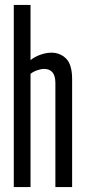

<svg xmlns="http://www.w3.org/2000/svg" viewBox="-20 -760 349 780"><path d="M36 0V-740H104V-516Q122 -530 145 -538Q168 -546 189 -546Q224 -546 248.5 -522Q273 -498 273 -438V0H205V-423Q205 -480 159 -480Q147 -480 131 -474.5Q115 -469 104 -460V0Z"/></svg>

Font: Georama ExtraCondensed
Style: Regular
Weight: 400
Width: 2
Designer: Jean-Baptiste Levee
Foundry: Production Type
Version: Version 1.000